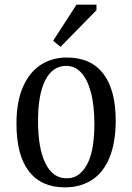

<svg xmlns="http://www.w3.org/2000/svg" viewBox="-20 -800 571 828"><path d="M260 8Q158 8 104.5 -61.5Q51 -131 51 -267Q51 -361 79 -425Q107 -489 156 -520.5Q205 -552 268 -552Q372 -552 425.5 -482Q479 -412 479 -280Q479 -186 452.5 -121Q426 -56 376.5 -24Q327 8 260 8ZM144 -279Q144 -160 176 -95.5Q208 -31 267 -31Q300 -31 323 -50Q346 -69 360.5 -101Q375 -133 381 -175Q387 -217 387 -264Q387 -349 371 -405.5Q355 -462 328 -489Q301 -516 266 -516Q207 -516 175.5 -454.5Q144 -393 144 -279ZM396 -780V-756L241 -598L209 -624L310 -780Z"/></svg>

Font: Myanglish
Style: Regular
Weight: 400
Designer: KyawKyaw ( MaYenGone)
Foundry: TattooFont3D
Version: Version 1.003 December 13, 2014